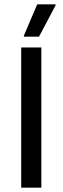

<svg xmlns="http://www.w3.org/2000/svg" viewBox="-20 -870 290 890"><path d="M78.3 0V-650H171.7V0ZM90.8 -700V-705L152.5 -850H237.5V-845L160.8 -700Z"/></svg>

Font: Familjen Grotesk GF
Style: Regular
Weight: 400
Designer: Anders Wikstroem, Jonas Baeckman, Matilda Gysing, Kristian Moeller
Foundry: Familjen STHLM AB
Version: Version 2.000; Beta; Release 4; Build 6